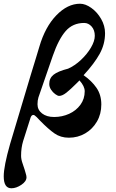

<svg xmlns="http://www.w3.org/2000/svg" viewBox="-85 -724 622 1029"><path d="M-65 221Q-65 167 -31 48L80 -323Q98 -380 108.5 -416Q119 -452 126 -474Q157 -580 217 -642Q277 -704 344 -704Q373 -704 404.5 -681.5Q436 -659 457 -622.5Q478 -586 478 -546Q478 -488 449.5 -436Q421 -384 363 -321Q406 -291 432 -253.5Q458 -216 458 -164Q458 -113 434.5 -72.5Q411 -32 371.5 -9Q332 14 284 14Q240 14 207 -9Q174 -32 130 -77L112 -96Q100 -108 94 -108Q84 -108 79 -94L39 32Q28 68 28 111Q28 130 36.5 153.5Q45 177 47 185Q48 190 52.5 204Q57 218 57 226Q57 248 29.5 266.5Q2 285 -24 285Q-65 285 -65 221ZM369 -235Q369 -262 341 -293L325 -277Q293 -245 271 -227.5Q249 -210 232 -210Q224 -210 211 -219.5Q198 -229 188.5 -243.5Q179 -258 179 -274Q179 -305 202 -323.5Q225 -342 280 -356Q316 -372 349 -403Q382 -434 402.5 -469Q423 -504 423 -532Q423 -563 406 -582Q389 -601 366 -601Q305 -601 267 -557.5Q229 -514 198 -425L121 -202Q116 -186 116 -165Q116 -135 140.5 -116Q165 -97 205 -97Q248 -97 285.5 -114Q323 -131 346 -162.5Q369 -194 369 -235Z"/></svg>

Font: EB Garamond ExtraBold
Style: Italic
Weight: 800
Italic angle: -17.2°
Designer: Georg Duffner and Octavio Pardo
Foundry: Georg Duffner
Version: Version 1.000